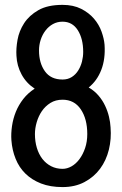

<svg xmlns="http://www.w3.org/2000/svg" viewBox="-20 -679 496 781"><path d="M234.4 82Q184.6 82 147 67.4Q109.4 52.7 83.5 27.3Q57.6 2 43.5 -33.2Q29.3 -68.4 26.4 -108.4Q24.4 -135.7 28.8 -166Q33.2 -196.3 44.4 -224.1Q55.7 -252 74.7 -276.4Q93.8 -300.8 121.1 -318.4Q86.9 -340.8 67.9 -376Q48.8 -411.1 46.9 -452.1Q44.9 -481.4 51.3 -517.1Q57.6 -552.7 78.1 -584.5Q98.6 -616.2 136.2 -637.7Q173.8 -659.2 234.4 -659.2Q278.3 -659.2 310.1 -643.1Q341.8 -627 362.3 -603Q382.8 -579.1 393.1 -550.3Q403.3 -521.5 405.3 -497.1Q409.2 -439.5 392.1 -395Q375 -350.6 340.8 -323.2Q364.3 -309.6 380.9 -290Q397.5 -270.5 407.7 -248.5Q418 -226.6 423.3 -204.1Q428.7 -181.6 429.7 -161.1Q433.6 -114.3 422.9 -70.3Q412.1 -26.4 387.2 7.3Q362.3 41 323.7 61.5Q285.2 82 234.4 82ZM234.4 -590.8Q212.9 -590.8 195.3 -581.1Q177.7 -571.3 165 -554.7Q152.3 -538.1 145.5 -517.1Q138.7 -496.1 138.7 -473.6Q138.7 -422.9 162.6 -389.2Q186.5 -355.5 234.4 -355.5Q255.9 -355.5 272 -365.7Q288.1 -376 298.3 -392.6Q308.6 -409.2 313.5 -428.7Q318.4 -448.2 318.4 -467.8Q318.4 -521.5 296.4 -556.2Q274.4 -590.8 234.4 -590.8ZM234.4 -273.4Q206.1 -273.4 185.1 -260.3Q164.1 -247.1 150.4 -227.1Q136.7 -207 129.4 -182.1Q122.1 -157.2 122.1 -133.8Q122.1 -103.5 129.9 -77.6Q137.7 -51.8 152.3 -32.7Q167 -13.7 188 -2.9Q209 7.8 234.4 7.8Q252.9 7.8 271 -2.4Q289.1 -12.7 303.2 -31.7Q317.4 -50.8 326.2 -76.7Q335 -102.5 335 -133.8Q335 -195.3 308.6 -234.4Q282.2 -273.4 234.4 -273.4Z"/></svg>

Font: Rancho
Style: Regular
Weight: 400
Designer: Font Diner, Inc
Foundry: Font Diner, Inc
Version: Version 1.001